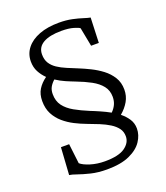

<svg xmlns="http://www.w3.org/2000/svg" viewBox="-163 -934 992 1145"><g transform="rotate(-20 333.0 -361.5)"><path d="M156 -120 171 6Q189 22.5 231.2 35.8Q273.5 49 323 49Q410 49 450 20.5Q490 -8 490 -49Q490 -78.5 474 -100Q458 -121.5 430.8 -138.5Q403.5 -155.5 368.8 -169.8Q334 -184 296 -198Q261 -211 225.2 -229.2Q189.5 -247.5 159.5 -273.2Q129.5 -299 111.2 -334Q93 -369 93 -416Q93 -459.5 111.8 -489.8Q130.5 -520 164 -544Q140 -567.5 125 -596Q110 -624.5 110 -661Q110 -709 138.8 -745.2Q167.5 -781.5 220.5 -801.8Q273.5 -822 346 -822Q392 -822 429.2 -814Q466.5 -806 493.2 -797.2Q520 -788.5 535 -786L529 -627H480L457 -746Q450.5 -753 419.8 -762Q389 -771 343 -771Q268 -771 227.5 -747.5Q187 -724 187 -678Q187 -645 201.2 -622.2Q215.5 -599.5 240.2 -583Q265 -566.5 297.2 -553Q329.5 -539.5 365 -525Q396 -512.5 432.5 -494.5Q469 -476.5 501.8 -451.8Q534.5 -427 555.8 -393Q577 -359 577 -314Q577 -273.5 558 -240.2Q539 -207 506 -179Q533 -157.5 550.5 -130.8Q568 -104 568 -70Q568 -28.5 542.2 10.2Q516.5 49 461.2 74Q406 99 318 99Q261.5 99 216.5 88Q171.5 77 140 65.8Q108.5 54.5 93 53L104 -120ZM341 -264Q354 -259 368.2 -253Q382.5 -247 397.8 -240.2Q413 -233.5 428.5 -226Q444 -218.5 459 -210Q477 -227.5 487 -248.8Q497 -270 497 -297Q497 -337.5 474.2 -366.2Q451.5 -395 411.5 -416.8Q371.5 -438.5 320 -458Q307 -463 292.8 -468.8Q278.5 -474.5 263.8 -481Q249 -487.5 234.2 -495.5Q219.5 -503.5 205 -513Q186.5 -496.5 176.2 -478Q166 -459.5 166 -434Q166 -389.5 188.5 -359.5Q211 -329.5 250.5 -307.2Q290 -285 341 -264Z"/></g></svg>

Font: Merriweather 7pt Light
Style: Regular
Weight: 300
Designer: Eben Sorkin
Foundry: Eben Sorkin
Version: Version 2.200;gftools[0.9.31]